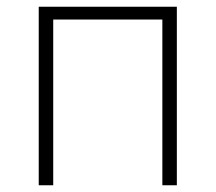

<svg xmlns="http://www.w3.org/2000/svg" viewBox="-20 -550 640 570"><path d="M95 0V-530H505V0H462V-492H138V0Z"/></svg>

Font: Iosevka Curly XLtEx
Style: Regular
Weight: 200
Width: 7
Monospace: yes
Designer: Belleve Invis
Foundry: Belleve Invis
Version: Version 11.1.0; ttfautohint (v1.8.3)